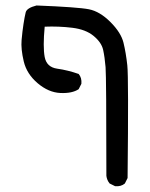

<svg xmlns="http://www.w3.org/2000/svg" viewBox="-20 -425 540 690"><path d="M393.6 244.1 374 234.4Q364.3 222.7 362.3 207Q362.3 -147.5 359.4 -183.6Q356.4 -219.7 350.6 -246.1Q344.7 -272.5 316.4 -295.9Q288.1 -319.3 239.7 -325.2Q191.4 -331.1 140.6 -329.1Q133.8 -256.8 140.6 -220.2Q147.5 -183.6 185.5 -178.2Q223.6 -172.9 262.7 -159.2Q274.4 -145.5 272.5 -124L262.7 -104.5Q239.3 -88.9 196.8 -90.8Q154.3 -92.8 115.2 -126Q76.2 -159.2 65.4 -204.1Q54.7 -249 57.6 -281.2Q60.5 -313.5 64.5 -338.9Q68.4 -364.3 72.3 -380.4Q76.2 -396.5 111.3 -405.3Q260.7 -399.4 299.8 -391.6Q338.9 -383.8 377 -345.7Q415 -307.6 423.8 -271.5Q432.6 -235.4 437.5 -190.4Q442.4 -145.5 438.5 214.8L428.7 234.4Q415 246.1 393.6 244.1Z"/></svg>

Font: NaikaiFont
Style: Regular
Weight: 400
Version: Version 1.67